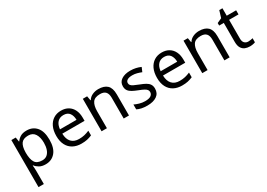

<svg xmlns="http://www.w3.org/2000/svg" viewBox="4 -1581 3811 2743"><g transform="rotate(-30 1909.5 -209.5)"><path d="M340 -546Q439 -546 499.5 -477Q560 -408 560 -269Q560 -132 499.5 -61Q439 10 339 10Q277 10 236.5 -13.5Q196 -37 173 -68H167Q169 -51 171 -25Q173 1 173 20V240H85V-536H157L169 -463H173Q197 -498 236 -522Q275 -546 340 -546ZM324 -472Q242 -472 208.5 -426Q175 -380 173 -286V-269Q173 -170 205.5 -116.5Q238 -63 326 -63Q375 -63 406.5 -90Q438 -117 453.5 -163.5Q469 -210 469 -270Q469 -362 433.5 -417Q398 -472 324 -472Z M907 -546Q976 -546 1025.5 -516Q1075 -486 1101.5 -431.5Q1128 -377 1128 -304V-251H761Q763 -160 807.5 -112.5Q852 -65 932 -65Q983 -65 1022.5 -74.5Q1062 -84 1104 -102V-25Q1063 -7 1023 1.5Q983 10 928 10Q852 10 793.5 -21Q735 -52 702.5 -113.5Q670 -175 670 -264Q670 -352 699.5 -415Q729 -478 782.5 -512Q836 -546 907 -546ZM906 -474Q843 -474 806.5 -433.5Q770 -393 763 -321H1036Q1035 -389 1004 -431.5Q973 -474 906 -474Z M1522 -546Q1618 -546 1667 -499.5Q1716 -453 1716 -349V0H1629V-343Q1629 -408 1600 -440Q1571 -472 1509 -472Q1420 -472 1386 -422Q1352 -372 1352 -278V0H1264V-536H1335L1348 -463H1353Q1379 -505 1425 -525.5Q1471 -546 1522 -546Z M2231 -148Q2231 -70 2173 -30Q2115 10 2017 10Q1961 10 1920.5 1Q1880 -8 1849 -24V-104Q1881 -88 1926.5 -74.5Q1972 -61 2019 -61Q2086 -61 2116 -82.5Q2146 -104 2146 -140Q2146 -160 2135 -176Q2124 -192 2095.5 -208Q2067 -224 2014 -244Q1962 -264 1925 -284Q1888 -304 1868 -332Q1848 -360 1848 -404Q1848 -472 1903.5 -509Q1959 -546 2049 -546Q2098 -546 2140.5 -536.5Q2183 -527 2220 -510L2190 -440Q2156 -454 2119 -464Q2082 -474 2043 -474Q1989 -474 1960.5 -456.5Q1932 -439 1932 -409Q1932 -387 1945 -371.5Q1958 -356 1988.5 -341.5Q2019 -327 2070 -307Q2121 -288 2157 -268Q2193 -248 2212 -219.5Q2231 -191 2231 -148Z M2568 -546Q2637 -546 2686.5 -516Q2736 -486 2762.5 -431.5Q2789 -377 2789 -304V-251H2422Q2424 -160 2468.5 -112.5Q2513 -65 2593 -65Q2644 -65 2683.5 -74.5Q2723 -84 2765 -102V-25Q2724 -7 2684 1.5Q2644 10 2589 10Q2513 10 2454.5 -21Q2396 -52 2363.5 -113.5Q2331 -175 2331 -264Q2331 -352 2360.5 -415Q2390 -478 2443.5 -512Q2497 -546 2568 -546ZM2567 -474Q2504 -474 2467.5 -433.5Q2431 -393 2424 -321H2697Q2696 -389 2665 -431.5Q2634 -474 2567 -474Z M3183 -546Q3279 -546 3328 -499.5Q3377 -453 3377 -349V0H3290V-343Q3290 -408 3261 -440Q3232 -472 3170 -472Q3081 -472 3047 -422Q3013 -372 3013 -278V0H2925V-536H2996L3009 -463H3014Q3040 -505 3086 -525.5Q3132 -546 3183 -546Z M3722 -62Q3742 -62 3763 -65.5Q3784 -69 3797 -73V-6Q3783 1 3757 5.5Q3731 10 3707 10Q3665 10 3629.5 -4.5Q3594 -19 3572 -55Q3550 -91 3550 -156V-468H3474V-510L3551 -545L3586 -659H3638V-536H3793V-468H3638V-158Q3638 -109 3661.5 -85.5Q3685 -62 3722 -62Z"/></g></svg>

Font: Noto Sans Adlam Unjoined
Style: Regular
Weight: 400
Designer: Mark Jamra, Neil Patel
Foundry: JamraPatel LLC
Version: Version 3.001